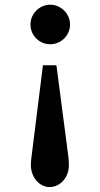

<svg xmlns="http://www.w3.org/2000/svg" viewBox="-20 -773 418 799"><path d="M189 -588.9Q171.9 -588.9 157 -595.2Q142.1 -601.6 130.9 -612.8Q119.6 -624 113.3 -638.9Q106.9 -653.8 106.9 -670.9Q106.9 -688 113.3 -702.9Q119.6 -717.8 130.9 -729Q142.1 -740.2 157 -746.8Q171.9 -753.4 189 -753.4Q206.1 -753.4 220.9 -746.8Q235.8 -740.2 247.1 -729Q258.3 -717.8 264.9 -702.9Q271.5 -688 271.5 -670.9Q271.5 -653.8 264.9 -638.9Q258.3 -624 247.1 -612.8Q235.8 -601.6 220.7 -595.2Q205.6 -588.9 189 -588.9ZM108.4 -86.9Q108.4 -96.2 109.4 -105.7Q110.4 -115.2 111.3 -122.1L158.7 -501.5H214.8L264.2 -123.5Q265.1 -114.7 265.9 -105.2Q266.6 -95.7 266.6 -85.9Q266.6 -66.9 260.5 -50.3Q254.4 -33.7 243.4 -21.2Q232.4 -8.8 217.8 -1.7Q203.1 5.4 186.5 5.4Q169.9 5.4 155.8 -2Q141.6 -9.3 131.1 -21.7Q120.6 -34.2 114.5 -51Q108.4 -67.9 108.4 -86.9Z"/></svg>

Font: Atomic Age
Style: Regular
Weight: 400
Version: Version 1.007; ttfautohint (v1.4.1) -l 6 -r 46 -G 0 -x 0 -H 